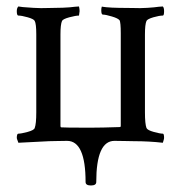

<svg xmlns="http://www.w3.org/2000/svg" viewBox="-20 -439 561 597"><path d="M355.5 -47.9V-335.9Q355.5 -369.1 351.6 -377V-376Q347.7 -381.8 328.1 -387.7Q308.6 -393.6 299.8 -393.6Q294.9 -393.6 294.9 -407.2Q294.9 -415 296.9 -418.9Q295.9 -418 311 -416.5Q326.2 -415 349.6 -414.6Q373 -414.1 393.6 -414.1Q415 -413.1 438 -414.6Q460.9 -416 473.6 -418L486.3 -418.9Q490.2 -415 490.2 -404.3Q490.2 -390.6 486.3 -390.6Q475.6 -390.6 457 -385.3Q438.5 -379.9 435.5 -374Q430.7 -363.3 430.7 -332V-89.8Q430.7 -53.7 435.5 -41Q438.5 -34.2 458 -28.8Q477.5 -23.4 486.3 -23.4Q490.2 -23.4 490.2 -9.8Q490.2 -6.8 486.3 4.9Q443.4 0 396.5 0Q390.6 0 369.6 -0.5Q348.6 -1 335.9 -1Q279.3 -1 279.3 127Q279.3 137.7 262.7 137.7Q246.1 137.7 246.1 127Q246.1 -1 188.5 -1Q176.8 -1 157.7 -0.5Q138.7 0 132.8 0L37.1 4.9Q37.1 3.9 35.6 0.5Q34.2 -2.9 33.2 -5.9Q32.2 -8.8 32.2 -9.8Q32.2 -23.4 37.1 -23.4Q45.9 -23.4 65.9 -28.8Q85.9 -34.2 87.9 -41Q92.8 -53.7 92.8 -89.8V-332Q92.8 -365.2 87.9 -374Q85 -379.9 65.9 -385.3Q46.9 -390.6 37.1 -390.6Q32.2 -390.6 32.2 -404.3Q32.2 -414.1 37.1 -418.9Q42 -418 50.8 -417Q59.6 -416 84 -414.6Q108.4 -413.1 129.9 -414.1Q151.4 -414.1 175.3 -415Q199.2 -416 212.9 -418L225.6 -418.9Q227.5 -411.1 227.5 -404.3L225.6 -390.6Q215.8 -390.6 195.8 -385.3Q175.8 -379.9 172.9 -374Q168 -363.3 168 -332V-46.9Q168 -43 170.9 -43Q176.8 -42 261.7 -42Q295.9 -42 352.5 -43.9Q355.5 -43.9 355.5 -47.9Z"/></svg>

Font: Crimson Text
Style: Regular
Weight: 400
Version: Version 0.13